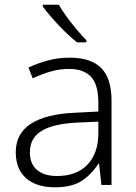

<svg xmlns="http://www.w3.org/2000/svg" viewBox="-20 -786 576 816"><path d="M276 -541Q366 -541 410 -497Q454 -453 454 -358V0H411L401 -90H398Q369 -45 327.5 -17.5Q286 10 212 10Q135 10 91 -28.5Q47 -67 47 -139Q47 -219 112 -260.5Q177 -302 301 -307L398 -312V-349Q398 -427 366.5 -460Q335 -493 274 -493Q233 -493 195 -482Q157 -471 119 -453L101 -499Q139 -517 183.5 -529Q228 -541 276 -541ZM308 -265Q206 -260 156.5 -229.5Q107 -199 107 -139Q107 -89 137.5 -63.5Q168 -38 222 -38Q305 -38 351 -85.5Q397 -133 398 -217V-269ZM230 -766Q242 -744 262.5 -716Q283 -688 305.5 -661Q328 -634 347 -615V-606H307Q282 -626 254 -653.5Q226 -681 201.5 -709Q177 -737 162 -758V-766Z"/></svg>

Font: Noto Sans Myanmar Light
Style: Regular
Weight: 300
Designer: Monotype Design Team
Foundry: Monotype Imaging Inc.
Version: Version 2.107; ttfautohint (v1.8.4.7-5d5b)